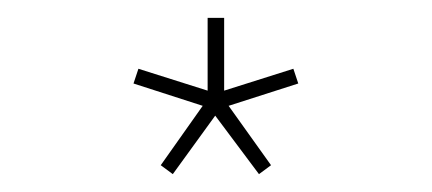

<svg xmlns="http://www.w3.org/2000/svg" viewBox="-20 -880 484 215"><path d="M173.5 -685 221 -750.5 270 -685 283.5 -695 236 -761.5 314 -786.5 308.5 -803 231 -778.5V-860H212.5V-778.5L135 -803L129.5 -786.5L207 -761.5L160 -695Z"/></svg>

Font: Spartan ExtraLight
Style: Regular
Weight: 200
Designer: Matt Bailey, Mirko Velimirovic
Foundry: Matt Bailey
Version: Version 1.003; ttfautohint (v1.8.3)